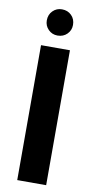

<svg xmlns="http://www.w3.org/2000/svg" viewBox="-99 -940 480 981"><g transform="rotate(10 141.0 -449.5)"><path d="M66 0V-700H216V0ZM140 -763Q112 -763 92.5 -782.5Q73 -802 73 -830Q73 -860 92.5 -879.5Q112 -899 140 -899Q170 -899 189.5 -879.5Q209 -860 209 -830Q209 -802 189.5 -782.5Q170 -763 140 -763Z"/></g></svg>

Font: DM Sans 18pt Black
Style: Regular
Weight: 900
Designer: Colophon Foundry, Jonny Pinhorn
Foundry: Colophon Foundry
Version: Version 4.004;gftools[0.9.30]